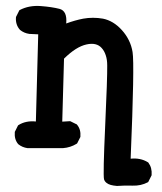

<svg xmlns="http://www.w3.org/2000/svg" viewBox="-20 -487 540 640"><path d="M369.6 132.8Q357.4 131.8 348.9 129.4Q340.3 127 334.5 122.1Q328.6 117.2 326.7 110.4Q323.2 94.2 330.6 -67.4Q337.9 -227.5 337.4 -268.6Q337.4 -278.3 336.2 -286.9Q335 -295.4 332.5 -302.7Q330.1 -310.1 326.7 -316.2Q323.2 -322.3 318.8 -327.1Q301.8 -346.2 268.6 -338.9Q233.9 -331.5 193.4 -291.5L187.5 -81.5L212.4 -83H213.9L215.3 -82.5L234.9 -72.8L236.3 -72.3L236.8 -71.3Q250 -55.7 248 -31.7V-30.8L247.6 -29.8L237.8 -10.3L236.8 -8.8L235.4 -7.8Q214.8 4.9 189.9 6.8H189.5H72.3H71.8Q54.2 4.4 41 -6.3L40.5 -6.8Q27.3 -22.5 29.3 -46.4V-47.4L29.8 -48.3L39.6 -67.9L40.5 -69.3L42 -70.3Q66.4 -85.4 99.6 -82L107.4 -372.6L77.6 -374Q60.1 -376.5 46.9 -387.2L46.4 -387.7Q38.6 -396.5 35.4 -407Q32.2 -417.5 33.2 -429.2V-430.2L33.7 -431.2L43.5 -450.7L44.4 -452.6L45.9 -453.6Q76.7 -469.7 115.7 -466.8Q153.3 -463.9 178.2 -457.5Q204.6 -450.7 200.7 -408.7Q229.5 -419.4 257.3 -424.8Q273.4 -427.7 290 -427.7Q306.6 -427.7 323.2 -424.8Q340.3 -421.4 356.2 -411.9Q372.1 -402.3 386.2 -386.7Q400.4 -371.1 409.4 -352.8Q418.5 -334.5 421.9 -313.5Q428.7 -273.4 415.5 42Q448.2 38.6 472.7 53.7L473.6 54.2L474.6 55.2Q487.3 72.3 485.4 96.2V97.2L484.9 98.1L475.1 117.7L474.1 119.6L472.7 120.6Q449.7 132.8 421.9 131.8Q408.7 131.3 396 131.6Q383.3 131.8 370.6 132.8H370.1Z"/></svg>

Font: NaikaiFont
Style: SemiBold
Weight: 600
Version: Version 1.89